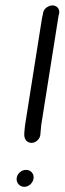

<svg xmlns="http://www.w3.org/2000/svg" viewBox="-20 -707 244 725"><path d="M135.4 -233 201.2 -648.1C201.9 -650.7 203 -653.2 203.4 -656C206.6 -675.9 192.3 -686.9 177.5 -686.6C164.7 -686.3 145.6 -676.4 142.7 -658L141.9 -652.9C141.4 -649.6 139.3 -642.7 138.5 -638L74.4 -233C73.6 -227.7 73.6 -223.4 72.8 -216.3C71.4 -204 68.5 -182.4 83.2 -172.4C97.7 -162.5 115.8 -168.7 125.4 -181.3C135.2 -194.2 131.8 -203.8 134.3 -220C135.1 -224.5 134.8 -229.3 135.4 -233ZM43.1 -35.5C40.2 -16.9 54.2 -1.5 71.7 -1.5C89.4 -1.5 104.1 -16.5 106.6 -32.5C109.6 -50.9 96.3 -65.5 78.4 -65.5C61.7 -65.5 45.8 -52.7 43.1 -35.5Z"/></svg>

Font: CiSf OpenHand
Style: BdObl
Weight: 400
Foundry: Cannot Into Space Fonts
Version: Version 0.7892